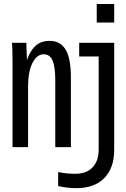

<svg xmlns="http://www.w3.org/2000/svg" viewBox="-20 -745 640 972"><path d="M558.1 13.7Q558.1 105.5 508.1 156.5Q458 207.5 367.2 207.5Q319.3 207.5 274.4 196.8V126Q316.4 134.8 360.4 134.8Q417.5 134.8 448.5 102.5Q479.5 70.3 479.5 12.2V-459H380.9V-528.3H558.1ZM469.7 -630.9V-724.6H558.1V-630.9ZM259.8 0V-339.4Q259.8 -406.2 246.3 -438.2Q232.9 -470.2 201.2 -470.2Q166.5 -470.2 144.3 -426.3Q122.1 -382.3 122.1 -306.2V0H43.5V-415.5Q43.5 -507.8 40.5 -528.3H113.3L116.2 -442.9H117.2Q133.3 -489.3 160.6 -513.7Q188 -538.1 231 -538.1Q285.2 -538.1 312 -494.1Q338.9 -450.2 338.9 -352.1V0Z"/></svg>

Font: Courier New
Style: Regular
Weight: 400
Designer: Steve Matteson
Foundry: Ascender Corporation
Version: Version 2.00.3